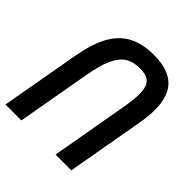

<svg xmlns="http://www.w3.org/2000/svg" viewBox="-207 -870 1006 1006"><g transform="rotate(45 296.0 -367.0)"><path d="M566 -533.5Q566 -486.5 555.5 -428L480 0H363L437 -419Q450 -491.5 450 -534.5Q450 -570.5 440.5 -592Q431 -613.5 410.5 -623Q390 -632.5 355.5 -632.5Q305.5 -632.5 272.8 -610.8Q240 -589 218.5 -540.8Q197 -492.5 182.5 -410.5L110 0H-8L69.5 -436.5Q88 -542 123.2 -607Q158.5 -672 215.8 -703Q273 -734 358.5 -734Q464.5 -734 515.2 -684.8Q566 -635.5 566 -533.5Z"/></g></svg>

Font: JuliaMono SemiBoldItalic
Style: Regular
Weight: 600
Italic angle: -9°
Monospace: yes
Designer: cormullion
Foundry: corm
Version: Version 0.049; ttfautohint (v1.8.4)